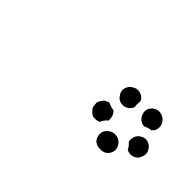

<svg xmlns="http://www.w3.org/2000/svg" viewBox="-28 -656 410 410"><g transform="rotate(45 177.0 -451.0)"><path d="M263 -422Q254 -422 247 -415Q240 -409 240 -400Q240 -390 246 -383Q253 -377 262 -377Q263 -377 264 -377Q265 -377 266 -377Q275 -377 281 -383Q288 -390 288 -399Q287 -409 281 -415Q274 -422 265 -422Q264 -422 264 -422Q264 -422 263 -422ZM296 -445Q299 -454 307 -458Q315 -463 324 -460Q333 -457 337 -449Q342 -441 339 -432Q339 -431 338 -430Q336 -421 327 -417Q319 -413 310 -416Q309 -416 308 -417Q307 -417 306 -418Q303 -425 296 -431Q296 -432 295 -433Q295 -435 295 -438Q295 -441 296 -444Q296 -445 296 -445ZM233 -439Q233 -442 232 -444Q232 -445 232 -445Q231 -448 229 -451Q228 -453 226 -455Q225 -455 224 -456Q216 -457 208 -461Q207 -461 206 -461Q205 -461 204 -460Q200 -459 196 -456Q193 -453 191 -449Q188 -445 188 -441Q188 -437 189 -432Q189 -431 189 -430Q191 -426 194 -423Q197 -419 201 -417Q205 -415 209 -415Q214 -415 218 -416Q219 -416 220 -417Q221 -417 222 -418Q225 -426 232 -432Q232 -432 233 -433Q233 -436 233 -439ZM283 -482Q280 -485 277 -489Q275 -493 274 -497Q273 -501 274 -506Q275 -510 278 -514Q283 -521 293 -523Q302 -524 309 -519Q310 -519 311 -518Q318 -512 320 -503Q321 -494 316 -486Q315 -486 314 -485Q313 -484 313 -483Q304 -482 296 -478Q296 -478 295 -478Q292 -478 289 -479Q286 -480 284 -482Q284 -482 283 -482ZM244 -482Q240 -479 236 -478Q232 -477 227 -478Q223 -478 219 -481Q215 -483 213 -487Q207 -494 208 -503Q210 -513 217 -518Q218 -519 219 -519Q223 -522 227 -523Q231 -524 236 -523Q240 -522 244 -520Q248 -517 250 -514Q251 -513 251 -512Q252 -511 252 -510Q251 -502 252 -493Q252 -492 252 -492Q251 -489 249 -487Q247 -484 245 -482Q244 -482 244 -482Z"/></g></svg>

Font: FRB American Cursive Guidelines Dotted Extrabold
Style: Bold Italic
Weight: 800
Italic angle: -25°
Version: Version 2.0;Modular Font Editor K font №1